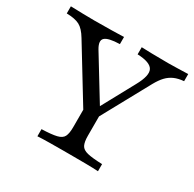

<svg xmlns="http://www.w3.org/2000/svg" viewBox="-140 -710 858 848"><g transform="rotate(30 289.0 -285.5)"><path d="M291.9 -160.5 100.8 -473.4Q79 -509.7 56 -521.8Q33.1 -533.9 -9.7 -534.7V-571Q18.5 -570.2 48.8 -569.4Q79 -568.5 109.7 -568.5Q162.1 -568.5 198.8 -569.4Q235.5 -570.2 261.3 -571V-534.7Q203.2 -533.1 186.7 -517.7Q170.2 -502.4 191.1 -466.9L333.1 -234.7L305.6 -223.4L411.3 -417.7Q445.2 -479 431 -505.6Q416.9 -532.3 351.6 -534.7V-571Q368.5 -570.2 403.6 -569.4Q438.7 -568.5 487.9 -568.5Q511.3 -568.5 534.3 -569.4Q557.3 -570.2 588.7 -571V-534.7Q560.5 -532.3 540.3 -523.4Q520.2 -514.5 504.4 -498Q488.7 -481.5 473.4 -454L312.9 -160.5ZM149.2 0V-36.3Q200 -37.9 225 -44Q250 -50 258.1 -66.1Q266.1 -82.3 266.1 -113.7V-250.8L311.3 -194.4L341.1 -241.1V-113.7Q341.1 -82.3 349.2 -66.1Q357.3 -50 382.7 -44Q408.1 -37.9 458.1 -36.3V0Q433.9 -1.6 393.5 -2Q353.2 -2.4 304.8 -2.4Q253.2 -2.4 212.9 -2Q172.6 -1.6 149.2 0Z"/></g></svg>

Font: Playfair 9pt Light
Style: Regular
Weight: 300
Designer: Claus Eggers Sørensen
Foundry: Claus Eggers Sørensen
Version: Version 2.001;gftools[0.9.30]